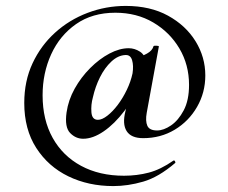

<svg xmlns="http://www.w3.org/2000/svg" viewBox="-20 -523 769 649"><path d="M363 106Q279 106 211 73Q143 40 102.5 -23Q62 -86 62 -175Q62 -249 90 -309Q118 -369 166 -412.5Q214 -456 276 -479.5Q338 -503 405 -503Q488 -503 548 -470Q608 -437 641 -383.5Q674 -330 674 -268Q674 -210 646 -161.5Q618 -113 570.5 -84.5Q523 -56 464 -56Q423 -56 408 -80Q393 -104 404 -147L423 -234L457 -247Q434 -192 400.5 -148Q367 -104 330.5 -79Q294 -54 261 -54Q236 -54 217 -73.5Q198 -93 205 -143Q211 -185 232.5 -223.5Q254 -262 285 -293Q316 -324 350 -342Q384 -360 415 -360Q435 -360 453 -348.5Q471 -337 474 -311L444 -330Q459 -332 477 -342Q495 -352 499 -367Q501 -369 509 -368.5Q517 -368 517 -366L476 -142Q471 -114 478 -98Q485 -82 511 -82Q533 -82 558 -99Q583 -116 601 -150Q619 -184 619 -236Q619 -304 586.5 -359Q554 -414 498 -447Q442 -480 370 -480Q292 -480 237 -441.5Q182 -403 153 -339.5Q124 -276 124 -201Q124 -118 158 -57Q192 4 254 37.5Q316 71 399 71Q443 71 483 60.5Q523 50 566 20Q569 18 571.5 22Q574 26 572 28Q516 76 464 91Q412 106 363 106ZM311 -118Q325 -118 343 -132Q361 -146 378 -168.5Q395 -191 408.5 -219Q422 -247 428 -275Q432 -301 426.5 -319.5Q421 -338 404 -337Q379 -336 356.5 -315Q334 -294 318 -262Q302 -230 294 -194Q287 -169 289 -143.5Q291 -118 311 -118Z"/></svg>

Font: Cormorant Infant Light
Style: Bold Italic
Weight: 700
Italic angle: -10°
Version: Version 4.001